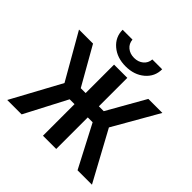

<svg xmlns="http://www.w3.org/2000/svg" viewBox="-228 -1173 1394 1394"><g transform="rotate(45 469.0 -476.5)"><path d="M266 -953H367Q370 -914 398.5 -890.5Q427 -867 469 -867Q511 -867 539.5 -890.5Q568 -914 571 -953H672Q672 -878 614.5 -829Q557 -780 469 -780Q381 -780 323.5 -829Q266 -878 266 -953ZM756 0 587 -324H537V0H401V-324H351L182 0H34L241 -381L41 -730H185L351 -438H401V-730H537V-438H587L753 -730H897L697 -381L904 0Z"/></g></svg>

Font: M PLUS 1p
Style: Bold
Weight: 700
Version: Version 1.062